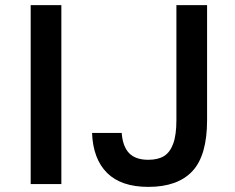

<svg xmlns="http://www.w3.org/2000/svg" viewBox="-20 -720 920 751"><path d="M100 -700H220V0H100ZM340 -200H456Q460 -147 485 -121Q510 -95 560 -95Q598 -95 621.5 -109.5Q645 -124 657.5 -158Q670 -192 670 -250V-700H790V-250Q790 -112 732.5 -50.5Q675 11 560 11Q454 11 399 -43.5Q344 -98 340 -200Z"/></svg>

Font: .
Style: 
Weight: 500
Designer: A.Korolkova, Vitaly Kuzmin
Foundry: ParaType Ltd
Version: Version 1.000; Glyphs 3.2, build 3192.0